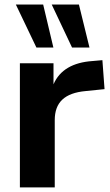

<svg xmlns="http://www.w3.org/2000/svg" viewBox="-20 -814 477 834"><path d="M217.8 0V-292C217.8 -369.6 260.7 -410.2 352.5 -418.5L434.1 -426.8L424.8 -552.7L380.9 -548.8C297.4 -543 239.3 -510.3 212.4 -447.8V-539.1H66.4V0ZM211.9 -607.4 167.5 -794.4H48.8L138.2 -607.4ZM368.7 -607.4 322.8 -794.4H204.6L293 -607.4Z"/></svg>

Font: Winston
Style: Bold
Weight: 700
Designer: Vernon Adams, Kim Jin-seong, David Berlow, Cristiano Sobral
Foundry: The Winston Project Authors
Version: Version 3.004